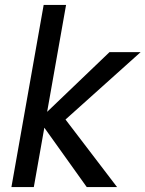

<svg xmlns="http://www.w3.org/2000/svg" viewBox="-20 -760 591 780"><path d="M26.4 0 157.4 -740H248.4L117.4 0ZM137.4 -273 424.9 -548.3H551.4L224.7 -255.2L234.5 -289.7L455.6 0H332.4Z"/></svg>

Font: Poppins Variable
Style: Italic
Weight: 100
Italic angle: -10°
Designer: Jonny Pinhorn
Foundry: Indian Type Foundry
Version: Version 6.000